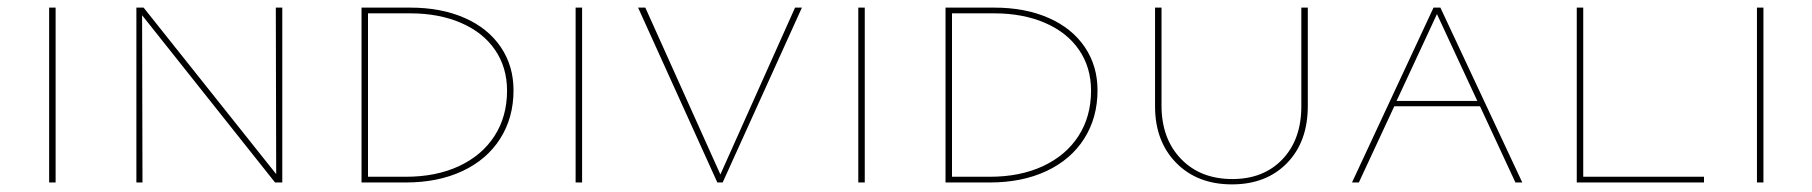

<svg xmlns="http://www.w3.org/2000/svg" viewBox="-20 -479 4757 504"><path d="M109 -459H126V0H109Z M721 -459V0H702L353 -439L354 0H338V-459H357L705 -22L704 -459Z M929 0V-459H1057Q1138 -459 1199.5 -432Q1261 -405 1294.5 -355.5Q1328 -306 1328 -242Q1328 -170 1293 -115Q1258 -60 1194 -30Q1130 0 1045 0ZM1056 -444H946V-15H1045Q1125 -15 1185 -43Q1245 -71 1278 -122Q1311 -173 1311 -241Q1311 -302 1279.5 -348Q1248 -394 1190 -419Q1132 -444 1056 -444Z M1491 -459H1508V0H1491Z M2085 -459 1877 0H1863L1655 -459H1674L1871 -21L2067 -459Z M2233 -459H2250V0H2233Z M2462 0V-459H2590Q2671 -459 2732.5 -432Q2794 -405 2827.5 -355.5Q2861 -306 2861 -242Q2861 -170 2826 -115Q2791 -60 2727 -30Q2663 0 2578 0ZM2589 -444H2479V-15H2578Q2658 -15 2718 -43Q2778 -71 2811 -122Q2844 -173 2844 -241Q2844 -302 2812.5 -348Q2781 -394 2723 -419Q2665 -444 2589 -444Z M3012 -200V-459H3029V-202Q3029 -115 3080 -62Q3131 -9 3215 -9Q3297 -9 3346.5 -61Q3396 -113 3396 -200V-459H3413V-201Q3413 -107 3358.5 -51Q3304 5 3214 5Q3123 5 3067.5 -51.5Q3012 -108 3012 -200Z M3865 -200H3640L3547 0H3529L3743 -459H3761L3976 0H3958ZM3858 -214 3752 -442 3646 -214Z M4453 -15V0H4119V-459H4136V-15Z M4592 -459H4609V0H4592Z"/></svg>

Font: Ysabeau SC Thin
Style: Regular
Weight: 200
Designer: Christian Thalmann (Catharsis Fonts)
Version: Version 0.003